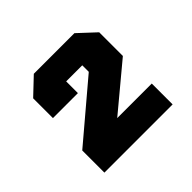

<svg xmlns="http://www.w3.org/2000/svg" viewBox="-106 -855 625 625"><g transform="rotate(-45 207.0 -542.0)"><path d="M50 -347V-449L246 -615V-645H172V-591H57V-682L115 -737H302L361 -682V-573L205 -443H364V-347Z"/></g></svg>

Font: Tomorrow
Style: Bold
Weight: 700
Designer: Tony de Marco, Monica Rizzolli
Foundry: Just in Type
Version: Version 2.002